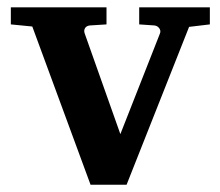

<svg xmlns="http://www.w3.org/2000/svg" viewBox="-20 -508 606 528"><path d="M500 -434.1 328.1 0H229L68.8 -435.1L9.8 -440.9V-487.8H272.9V-440.9L227.1 -438Q217.8 -437 213.9 -430.7Q210 -424.3 212.9 -416L311 -139.2L419.9 -416Q422.9 -423.3 418 -430.2Q413.1 -437 404.8 -438L362.8 -440.9V-487.8H557.1V-440.9Z"/></svg>

Font: Charis SIL Am
Style: Bold
Weight: 700
Foundry: SIL International
Version: Version 5.000